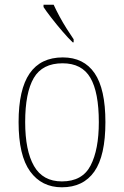

<svg xmlns="http://www.w3.org/2000/svg" viewBox="-20 -786 527 816"><path d="M243 10Q157 10 108 -57.5Q59 -125 59 -267Q59 -406 106 -474Q153 -542 247 -542Q336 -542 382 -475Q428 -408 428 -267Q428 -124 381 -57Q334 10 243 10ZM243 -15Q330 -15 365 -82.5Q400 -150 400 -267Q400 -394 364 -455.5Q328 -517 246 -517Q160 -517 123.5 -454.5Q87 -392 87 -267Q87 -146 124.5 -80.5Q162 -15 243 -15ZM289 -606Q270 -624 245.5 -652.5Q221 -681 198.5 -710Q176 -739 165 -756V-766H208Q218 -744 232.5 -717Q247 -690 263.5 -664Q280 -638 293 -619V-606Z"/></svg>

Font: Noto Serif Tamil SemiCondensed Thin
Style: Italic
Weight: 100
Width: 4
Italic angle: -12°
Designer: Indian Type Foundry, Tom Grace, and the Monotype Design Team
Foundry: Monotype Imaging Inc.
Version: Version 2.003; ttfautohint (v1.8.4.7-5d5b)